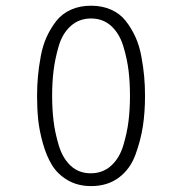

<svg xmlns="http://www.w3.org/2000/svg" viewBox="-20 -626 626 660"><path d="M478.5 -295.9Q478.5 -240.2 471.2 -192.4Q463.9 -144.5 445.8 -94.7Q427.7 -44.9 388.7 -15.6Q349.6 13.7 293 13.7Q247.1 13.7 212.4 -6.8Q177.7 -27.3 158.7 -58.6Q139.6 -89.8 127.4 -133.3Q115.2 -176.8 111.3 -214.8Q107.4 -252.9 107.4 -295.9Q107.4 -331.1 110.4 -363.3Q113.3 -395.5 120.1 -432.6Q127 -469.7 140.6 -499.5Q154.3 -529.3 173.8 -554.2Q193.4 -579.1 224.1 -592.8Q254.9 -606.4 293 -606.4Q331.1 -606.4 361.8 -592.8Q392.6 -579.1 412.1 -554.2Q431.6 -529.3 445.3 -499.5Q459 -469.7 465.8 -432.6Q472.7 -395.5 475.6 -363.3Q478.5 -331.1 478.5 -295.9ZM362.3 -536.6Q334 -562.5 293 -562.5Q252 -562.5 223.1 -536.6Q194.3 -510.7 181.6 -466.8Q168.9 -422.9 164.1 -382.8Q159.2 -342.8 159.2 -296.9Q159.2 -251 164.1 -210.4Q168.9 -169.9 182.1 -126Q195.3 -82 223.1 -56.2Q251 -30.3 292 -30.3Q333 -30.3 361.8 -56.2Q390.6 -82 403.8 -126Q417 -169.9 421.9 -210.4Q426.8 -251 426.8 -296.9Q426.8 -342.8 421.9 -383.3Q417 -423.8 403.8 -467.3Q390.6 -510.7 362.3 -536.6Z"/></svg>

Font: Thabit
Style: Regular
Weight: 500
Designer: Regenerated by Nadim Shaikli
Foundry: MAK Alagha
Version: 0.01